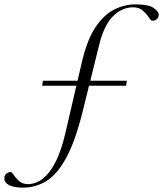

<svg xmlns="http://www.w3.org/2000/svg" viewBox="-57 -745 748 880"><path d="M48.5 115Q9 115 -14 104Q-37 93 -37 72.5Q-37 58.5 -28 51Q-19 43.5 -8.5 43.5Q-3 43.5 6.2 57.5Q15.5 71.5 31.2 85.2Q47 99 72 99Q89 99 110.8 90.8Q132.5 82.5 156 58.5Q179.5 34.5 201.8 -11.2Q224 -57 242 -132L293 -352H136L140 -375H298.5L318.5 -461.5Q342.5 -563.5 381 -620.8Q419.5 -678 466.8 -701.5Q514 -725 564 -725Q624 -725 647.2 -708.5Q670.5 -692 670.5 -677.5Q670.5 -665.5 662.5 -657.8Q654.5 -650 641 -650Q634.5 -650 624.8 -665.5Q615 -681 597.8 -696.2Q580.5 -711.5 552.5 -711.5Q503 -711.5 461.2 -671Q419.5 -630.5 396 -533.5L357 -375H524.5L521 -352H351L322.5 -236.5Q288.5 -99 247 -22.5Q205.5 54 156 84.5Q106.5 115 48.5 115Z"/></svg>

Font: Newsreader 72pt Light
Style: Italic
Weight: 300
Italic angle: -17°
Designer: Hugues Gentile
Foundry: Production Type
Version: Version 1.003; ttfautohint (v1.8.3)